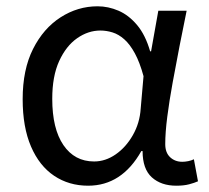

<svg xmlns="http://www.w3.org/2000/svg" viewBox="-20 -577 665 610"><path d="M260 13Q199 13 152 -18.5Q105 -50 78.5 -111.5Q52 -173 52 -262Q52 -356 85 -421.5Q118 -487 172.5 -522Q227 -557 290 -557Q324 -557 356.5 -543Q389 -529 415.5 -497.5Q442 -466 457 -414H460L483 -543H573Q562 -490 550.5 -431Q539 -372 528.5 -314.5Q518 -257 511.5 -206.5Q505 -156 505 -119Q505 -92 520.5 -77.5Q536 -63 559 -63Q568 -63 578 -65Q588 -67 596 -71L609 -1Q598 4 581 8.5Q564 13 540 13Q492 13 462.5 -13.5Q433 -40 433 -97H429Q367 13 260 13ZM279 -64Q315 -64 347.5 -86.5Q380 -109 402 -147.5Q424 -186 427 -232L436 -335Q424 -379 408.5 -407.5Q393 -436 375 -452Q357 -468 337.5 -474Q318 -480 299 -480Q260 -480 225 -455.5Q190 -431 168 -383Q146 -335 146 -263Q146 -168 181.5 -116Q217 -64 279 -64Z"/></svg>

Font: umalayalam15
Style: Book
Weight: 400
Designer: Jelle Bosma - Monotype Design Team
Foundry: Monotype Imaging Inc.
Version: Version 2.003